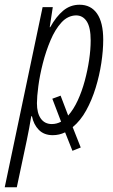

<svg xmlns="http://www.w3.org/2000/svg" viewBox="-64 -561 479 811"><path d="M-44 230 116 -531H159L146 -446H148Q173 -491 203 -516Q233 -541 272 -541Q320 -541 346 -503.5Q372 -466 372 -393Q372 -348 364 -295Q356 -242 340 -190Q324 -138 300 -94.5Q276 -51 243 -24L277 62L242 76L211 -2Q186 10 159 10Q122 10 100 -12.5Q78 -35 71 -70H68Q64 -45 59 -18.5Q54 8 49 32L7 230ZM155 -37Q175 -37 194 -47L157 -144L192 -157L224 -73Q247 -99 264.5 -137Q282 -175 294 -219.5Q306 -264 312.5 -308Q319 -352 319 -390Q319 -445 302.5 -470.5Q286 -496 257 -496Q222 -495 195.5 -466Q169 -437 149.5 -391Q130 -345 117 -294Q104 -243 98 -197.5Q92 -152 92 -125Q92 -83 108.5 -60Q125 -37 155 -37Z"/></svg>

Font: Noto Sans ExtraCondensed Light
Style: Italic
Weight: 300
Width: 2
Italic angle: -12°
Designer: Monotype Design Team
Foundry: Monotype Imaging Inc.
Version: Version 2.013; ttfautohint (v1.8.4.7-5d5b)